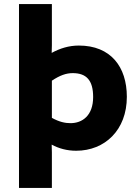

<svg xmlns="http://www.w3.org/2000/svg" viewBox="-20 -726 684 940"><path d="M233 -18C268 1 308 12 353 12C493 12 601 -89 601 -252C601 -399 522 -503 366 -503C317 -503 273 -489 233 -467L234 -504V-706H73V194H234V20ZM234 -331C273 -357 304 -368 336 -368C403 -368 436 -333 436 -251C436 -160 383 -123 325 -123C299 -123 270 -129 234 -149Z"/></svg>

Font: Falling Sky
Style: ExBd
Weight: 400
Designer: Paul D. Hunt
Foundry: Adobe Systems Incorporated
Version: Version 1.02